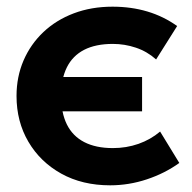

<svg xmlns="http://www.w3.org/2000/svg" viewBox="-20 -540 576 575"><path d="M310 15Q226.5 15 163.5 -20Q100.5 -55 65 -115.5Q29.5 -176 29.5 -252.5Q29.5 -310 50.5 -358.8Q71.5 -407.5 109.8 -443.8Q148 -480 200.8 -500Q253.5 -520 317 -520Q373 -520 421.5 -505.5Q470 -491 510.5 -462L447.5 -362Q420.5 -386 387 -397.2Q353.5 -408.5 318 -408.5Q266.5 -408.5 232 -390.8Q197.5 -373 180.2 -338.2Q163 -303.5 163 -253Q163 -202.5 180.2 -167.5Q197.5 -132.5 232.2 -114.5Q267 -96.5 318 -96.5Q358.5 -96.5 394.8 -109.2Q431 -122 459.5 -146L517 -52Q474 -21 420 -3Q366 15 310 15ZM118 -206.5V-309.5H405.5V-206.5Z"/></svg>

Font: Geologica SemiBold
Style: Regular
Weight: 600
Designer: Sindre Bremnes, Frode Helland
Foundry: Monokrom Skriftforlag AS
Version: Version 1.010;gftools[0.9.28]